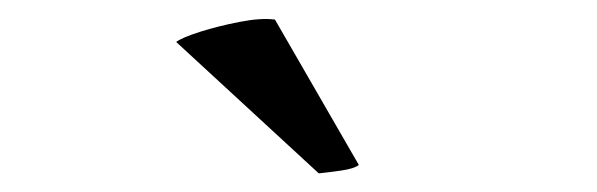

<svg xmlns="http://www.w3.org/2000/svg" viewBox="-20 -754 640 206"><path d="M169 -709Q176 -714 195 -720Q214 -726 237 -730.5Q260 -735 275 -733L365 -577Q360 -573 346 -571Q332 -569 322 -568Z"/></svg>

Font: Arima SemiBold
Style: Regular
Weight: 600
Designer: Joana Correia and Natanael Gama
Foundry: NDISCOVER
Version: Version 1.101;gftools[0.9.23]